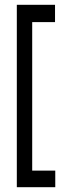

<svg xmlns="http://www.w3.org/2000/svg" viewBox="-20 -690 290 799"><path d="M50 89V-670H209V-598H114V20H210V89Z"/></svg>

Font: Inconsolata UltraCondensed SemiBold
Style: Regular
Weight: 600
Width: 1
Monospace: yes
Designer: Raph Levien, Cyreal, Brenton Simpson
Foundry: Raph Levien, Cyreal, Google
Version: Version 3.001; ttfautohint (v1.8.2.53-6de2)